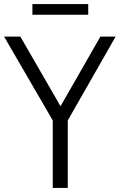

<svg xmlns="http://www.w3.org/2000/svg" viewBox="-37 -919 586 939"><path d="M221 0V-330L-17 -740H62.5L259 -399.5L454 -740H528.5L294.5 -330V0ZM121.5 -847V-899H394.5V-847Z"/></svg>

Font: Encode Sans Condensed
Style: Regular
Weight: 400
Width: 3
Designer: Multiple Designers
Foundry: Impallari Type
Version: Version 3.000; ttfautohint (v1.8.3) -l 8 -r 50 -G 200 -x 14 